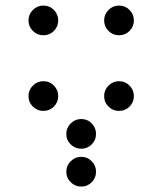

<svg xmlns="http://www.w3.org/2000/svg" viewBox="-20 -689 587 694"><path d="M190.4 -615.2Q190.4 -592.8 174.8 -577.1Q159.2 -561.5 136.7 -561.5Q114.7 -561.5 98.9 -577.1Q83 -592.8 83 -615.2Q83 -637.2 98.9 -653.1Q114.7 -668.9 136.7 -668.9Q159.2 -668.9 174.8 -653.1Q190.4 -637.2 190.4 -615.2ZM463.9 -615.2Q463.9 -592.8 448.2 -577.1Q432.6 -561.5 410.2 -561.5Q388.2 -561.5 372.3 -577.1Q356.4 -592.8 356.4 -615.2Q356.4 -637.2 372.3 -653.1Q388.2 -668.9 410.2 -668.9Q432.6 -668.9 448.2 -653.1Q463.9 -637.2 463.9 -615.2ZM190.4 -341.8Q190.4 -319.3 174.8 -303.7Q159.2 -288.1 136.7 -288.1Q114.7 -288.1 98.9 -303.7Q83 -319.3 83 -341.8Q83 -363.8 98.9 -379.6Q114.7 -395.5 136.7 -395.5Q159.2 -395.5 174.8 -379.6Q190.4 -363.8 190.4 -341.8ZM463.9 -341.8Q463.9 -319.3 448.2 -303.7Q432.6 -288.1 410.2 -288.1Q388.2 -288.1 372.3 -303.7Q356.4 -319.3 356.4 -341.8Q356.4 -363.8 372.3 -379.6Q388.2 -395.5 410.2 -395.5Q432.6 -395.5 448.2 -379.6Q463.9 -363.8 463.9 -341.8ZM327.1 -205.1Q327.1 -182.6 311.5 -167Q295.9 -151.4 273.4 -151.4Q251.5 -151.4 235.6 -167Q219.7 -182.6 219.7 -205.1Q219.7 -227.1 235.6 -242.9Q251.5 -258.8 273.4 -258.8Q295.9 -258.8 311.5 -242.9Q327.1 -227.1 327.1 -205.1ZM327.1 -68.4Q327.1 -45.9 311.5 -30.3Q295.9 -14.6 273.4 -14.6Q251.5 -14.6 235.6 -30.3Q219.7 -45.9 219.7 -68.4Q219.7 -90.3 235.6 -106.2Q251.5 -122.1 273.4 -122.1Q295.9 -122.1 311.5 -106.2Q327.1 -90.3 327.1 -68.4Z"/></svg>

Font: DatDot
Style: Regular
Weight: 400
Designer: GGBot
Version: 1.00